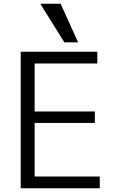

<svg xmlns="http://www.w3.org/2000/svg" viewBox="-20 -1000 640 1020"><path d="M90 -725H497V-663H164V-408H484V-347H164V-62H510V0H90ZM194 -980H302L395 -775H322Z"/></svg>

Font: JuliaMono Light
Style: Regular
Weight: 300
Monospace: yes
Designer: cormullion
Foundry: corm
Version: Version 0.054; ttfautohint (v1.8.4)